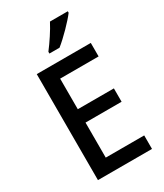

<svg xmlns="http://www.w3.org/2000/svg" viewBox="-229 -1031 959 1120"><g transform="rotate(-30 250.5 -470.5)"><path d="M425 -931V-941H305C282 -896 242 -836 209 -793V-781H277C323 -817 397 -893 425 -931ZM449 0V-91H190V-327H433V-417H190V-623H449V-714H85V0Z"/></g></svg>

Font: Noto Sans Khmer UI SemiCondensed Medium
Style: Regular
Weight: 500
Width: 4
Designer: Danh Hong and the Monotype Design Team
Foundry: Monotype Imaging Inc.
Version: Version 2.002